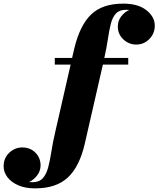

<svg xmlns="http://www.w3.org/2000/svg" viewBox="-236 -780 874 1060"><path d="M66.5 -460H162L174 -511.5Q204.5 -639.5 266.8 -699.8Q329 -760 445 -760Q526.5 -760 572.5 -723.5Q618.5 -687 618.5 -638.5Q618.5 -594.5 588.2 -564.2Q558 -534 516.5 -534Q475.5 -534 445 -562.5Q414.5 -591 414.5 -633.5Q414.5 -665 433 -689.2Q451.5 -713.5 477.5 -725Q469 -726 460 -726Q423.5 -726 404.2 -705.5Q385 -685 375.8 -648.5Q366.5 -612 359.5 -563.8Q352.5 -515.5 340 -460H472V-423.5H332L232.5 11.5Q203.5 139 139 199.5Q74.5 260 -42.5 260Q-96.5 260 -135.2 243Q-174 226 -195 198.2Q-216 170.5 -216 138.5Q-216 92.5 -184.8 63.2Q-153.5 34 -114 34Q-69 34 -40.5 62.8Q-12 91.5 -12 133.5Q-12 164 -31.2 188.8Q-50.5 213.5 -75.5 225Q-67 226 -57.5 226Q-20 226 -0.2 204.5Q19.5 183 29.8 144.8Q40 106.5 47.8 56.2Q55.5 6 69 -51.5L154 -423.5H66.5Z"/></svg>

Font: Bodoni* 06pt Fatface
Style: Italic
Weight: 900
Italic angle: -13°
Version: Version 2.3